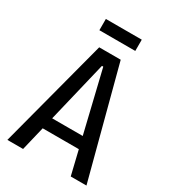

<svg xmlns="http://www.w3.org/2000/svg" viewBox="-195 -906 895 1005"><g transform="rotate(30 252.5 -403.0)"><path d="M13 0 187 -660H317L491 0H396L256 -583H248L108 0ZM109 -145V-215H400V-145ZM143 -738V-806H360V-738Z"/></g></svg>

Font: Bricolage Grotesque 72pt SemiCondensed
Style: Regular
Weight: 400
Width: 4
Designer: Mathieu Triay
Foundry: Atelier Triay
Version: Version 1.001;gftools[0.9.33.dev8+g029e19f]